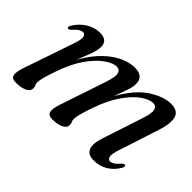

<svg xmlns="http://www.w3.org/2000/svg" viewBox="-78 -694 943 943"><g transform="rotate(45 393.5 -222.5)"><path d="M298 -65.5 379.5 -308.5Q396 -358 390.2 -377.5Q384.5 -397 362.5 -397Q339 -397 304 -373Q269 -349 232.8 -298.5Q196.5 -248 169 -168.5Q153 -122 147.5 -100.2Q142 -78.5 142 -66.5Q142 -56 145.8 -48.8Q149.5 -41.5 149.5 -31Q149.5 -12.5 127.8 -1.5Q106 9.5 68.5 9.5Q40 9.5 35.5 -9Q31 -27.5 45 -68.5L133.5 -327.5Q147.5 -367.5 144.2 -383.5Q141 -399.5 127 -399.5Q117.5 -399.5 106 -392.5Q94.5 -385.5 77 -366Q67 -357 61 -359.5Q53 -363 61.5 -378.5Q83.5 -414.5 117 -435.5Q150.5 -456.5 188 -456.5Q241 -456.5 241 -410.5Q241 -387 229 -354.8Q217 -322.5 200 -280Q236 -345 277 -383.8Q318 -422.5 357.5 -439.5Q397 -456.5 429 -456.5Q492.5 -456.5 491 -401.5Q491 -381.5 481.2 -353.8Q471.5 -326 456 -284Q509 -378 570.2 -417.2Q631.5 -456.5 681 -456.5Q731 -456.5 740.5 -420.5Q750 -384.5 729 -322L662.5 -117.5Q648 -74.5 652.2 -59.2Q656.5 -44 669.5 -44Q679 -44 690.2 -51Q701.5 -58 718 -77Q728.5 -86.5 734 -84Q742.5 -80.5 733.5 -64Q714 -30 682 -10.2Q650 9.5 609.5 9.5Q528.5 9.5 563 -97L632.5 -308.5Q649 -358 643 -377.5Q637 -397 615.5 -397Q591.5 -397 556.8 -373Q522 -349 486.2 -298.5Q450.5 -248 423 -168.5Q407 -122.5 401.5 -100Q396 -77.5 396 -65.5Q396 -55 399.8 -47.8Q403.5 -40.5 403.5 -30Q403.5 -12 381.8 -0.8Q360 10.5 322.5 10.5Q294.5 10.5 289.8 -8Q285 -26.5 298 -65.5Z"/></g></svg>

Font: Fraunces 72pt
Style: Italic
Weight: 400
Italic angle: -16°
Version: Version 1.000;[b76b70a41]